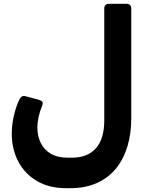

<svg xmlns="http://www.w3.org/2000/svg" viewBox="-20 -770 792 1005"><path d="M325.9 215Q236.9 215 173.2 177.4Q109.5 139.9 75.6 75.1Q41.6 10.3 41.6 -70.9Q41.6 -112.2 50.6 -154.9Q59.5 -197.5 75 -235.4Q83.8 -256 91.9 -263.1Q100.1 -270.1 115.1 -265.9L180.5 -248.4Q199 -243.1 202.4 -235.7Q205.9 -228.2 199.4 -213.5Q187 -182.5 181.4 -154.9Q175.7 -127.2 175.7 -103.1Q175.7 -58 193.2 -22Q210.6 14 246 34.7Q281.4 55.4 334.9 55.4H354.9Q438.9 55.4 482.3 5.9Q525.8 -43.5 525.8 -140.2V-727Q525.8 -737 532.3 -743.5Q538.8 -750 548.8 -750H644Q655 -750 661 -743.5Q667 -737 667 -727V-149.6Q667 -72.1 647.6 -5.8Q628.1 60.5 588.6 110.2Q549 159.9 488.5 187.4Q428 215 345.9 215Z"/></svg>

Font: Rubik Light
Style: Regular
Weight: 300
Designer: Hubert and Fischer
Foundry: Hubert and Fischer
Version: Version 2.300;gftools[0.9.30]